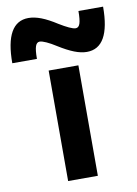

<svg xmlns="http://www.w3.org/2000/svg" viewBox="-171 -833 634 890"><g transform="rotate(-10 146.0 -388.0)"><path d="M76.4 0V-520H216.3V0ZM266.6 -574.3Q239.7 -574.3 207.7 -586.8Q175.7 -599.3 134.7 -625Q109.7 -641 89.5 -650.2Q69.3 -659.4 58.3 -659.4Q44.6 -659.4 38.5 -641.9Q32.3 -624.3 32.3 -582.7H-83.7Q-83.7 -776.3 26 -776.3Q53.3 -776.3 85.5 -764Q117.6 -751.6 158 -725.6Q184 -709.6 203.7 -700.5Q223.3 -691.3 234.3 -691.3Q248.3 -691.3 254.3 -709.1Q260.3 -727 260.3 -768H376.3Q376.3 -574.3 266.6 -574.3Z"/></g></svg>

Font: M PLUS 1 Thin
Style: Regular
Weight: 100
Designer: Coji Morishita
Foundry: UNDERFOREST DESIGN
Version: Version 1.001